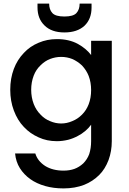

<svg xmlns="http://www.w3.org/2000/svg" viewBox="-20 -778 718 1070"><path d="M37.1 -277.8Q37.1 -340.8 57.1 -394Q76.2 -444.8 112.8 -482.9Q147 -520 195.8 -540Q242.7 -560.1 296.9 -560.1Q364.7 -560.1 414.1 -533.2Q461.4 -506.8 487.8 -471.2V-550.8H603V8.8Q603 64.5 585 113.8Q565.9 164.1 533.2 196.8Q497.1 232.9 449.2 252Q397.5 272 334 272Q278.3 272 231.9 258.8Q183.6 245.1 148.9 220.2Q113.3 194.8 90.8 159.2Q68.4 123.5 64 77.1H176.8Q189.5 119.6 231.9 147Q273.9 172.9 334 172.9Q367.7 172.9 395 163.1Q421.4 153.3 443.8 132.8Q465.8 110.8 477.1 81.1Q487.8 47.9 487.8 8.8V-83Q474.6 -64.5 456.1 -48.8Q434.1 -30.3 413.1 -20Q387.7 -6.3 359.9 1Q327.6 8.8 296.9 8.8Q241.2 8.8 195.8 -12.2Q147 -33.7 112.8 -70.8Q77.6 -107.4 57.1 -162.1Q37.1 -215.3 37.1 -277.8ZM153.8 -277.8Q153.8 -235.4 168 -198.2Q181.2 -164.1 206.1 -139.2Q229 -114.7 258.8 -103Q289.1 -89.8 320.8 -89.8Q352.5 -89.8 382.8 -103Q412.6 -114.7 437 -139.2Q461.4 -163.6 474.1 -196.8Q487.8 -232.4 487.8 -275.9Q487.8 -319.3 474.1 -355Q461.9 -386.2 437 -413.1Q412.6 -436 382.8 -449.2Q353 -460.9 320.8 -460.9Q289.1 -460.9 258.8 -449.2Q230 -438 206.1 -414.1Q180.7 -390.1 168 -356.9Q153.8 -319.8 153.8 -277.8ZM189 -736.8V-757.8H253.9Q253.9 -724.6 272 -705.1Q289.6 -686 338.9 -686Q388.2 -686 405.8 -705.1Q423.8 -724.6 423.8 -757.8H490.2V-735.8Q490.2 -672.4 451.2 -634.8Q410.6 -597.2 338.9 -597.2Q267.1 -597.2 228 -636.2Q189 -673.8 189 -736.8Z"/></svg>

Font: PoppinsZ Medium
Style: Regular
Weight: 500
Designer: Ninad Kale (Devanagari), Jonny Pinhorn (Latin)
Foundry: Indian Type Foundry
Version: Version 3.002;FEAKit 1.0